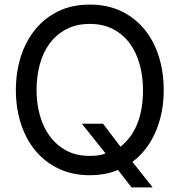

<svg xmlns="http://www.w3.org/2000/svg" viewBox="-20 -746 781 835"><path d="M552 69 493 -7Q469 4 437 10Q405 16 370 16Q294 16 234 -13Q174 -42 133 -92Q92 -142 70.5 -209.5Q49 -277 49 -354Q49 -432 70.5 -499.5Q92 -567 133 -617.5Q174 -668 233.5 -697Q293 -726 370 -726Q448 -726 508 -697Q568 -668 609 -617.5Q650 -567 671 -499.5Q692 -432 692 -354Q692 -255 657 -173.5Q622 -92 556 -42L644 69ZM370 -68Q416 -68 439 -79L336 -208H428L504 -108Q553 -147 577.5 -209Q602 -271 602 -354Q602 -413 587.5 -465.5Q573 -518 544.5 -557Q516 -596 472.5 -619Q429 -642 370 -642Q312 -642 268.5 -619Q225 -596 196 -557Q167 -518 153 -465.5Q139 -413 139 -354Q139 -296 153.5 -244Q168 -192 197 -153Q226 -114 269 -91Q312 -68 370 -68Z"/></svg>

Font: Geist
Style: Regular
Weight: 400
Designer: Basement.studio, Andrés Briganti, Mateo Zaragoza
Foundry: Basement.studio, Vercel, Andrés Briganti, Guido Ferreyra, Mateo Zaragoza
Version: Version 1.401